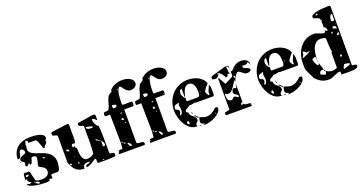

<svg xmlns="http://www.w3.org/2000/svg" viewBox="-42 -1589 4469 2367"><g transform="rotate(-20 2192.5 -406.0)"><path d="M180 -439Q180 -407 202.5 -389Q225 -371 258 -358Q291 -345 330.5 -333Q370 -321 403 -301Q436 -281 458.5 -248.5Q481 -216 481 -163Q481 -156 479.5 -137Q478 -118 474 -98Q470 -78 461.5 -62.5Q453 -47 440 -47H367Q356 -47 354.5 -38.5Q353 -30 354 -20Q355 -10 355 -1.5Q355 7 347 7Q345 7 336.5 3.5Q328 0 327 0L313 1V20Q313 21 300.5 23.5Q288 26 280 27H234Q221 27 188 24Q155 21 120.5 14Q86 7 59.5 -4.5Q33 -16 33 -33V-40Q42 -31 47.5 -28.5Q53 -26 63 -26Q72 -26 80 -29Q88 -32 93 -40Q80 -45 72.5 -49.5Q65 -54 60.5 -60Q56 -66 53 -75.5Q50 -85 47 -100L33 -80V-97Q33 -103 33.5 -114Q34 -125 34.5 -136Q35 -147 36.5 -156Q38 -165 40 -167L47 -173H107Q109 -173 111 -170Q113 -167 115 -163Q118 -159 120 -153Q122 -147 125.5 -132Q129 -117 133.5 -100Q138 -83 141.5 -68Q145 -53 147 -47Q150 -40 161 -36Q172 -32 185 -30Q198 -28 209 -27.5Q220 -27 223 -27Q242 -27 260.5 -30.5Q279 -34 294 -43Q309 -52 318 -66Q327 -80 327 -101Q327 -125 313.5 -140.5Q300 -156 283.5 -165.5Q267 -175 253.5 -181Q240 -187 240 -193Q240 -220 250 -246.5Q260 -273 260 -301Q260 -318 246.5 -323Q233 -328 220 -328L200 -327Q196 -320 192.5 -306.5Q189 -293 184.5 -279.5Q180 -266 174 -256Q168 -246 159 -246Q154 -246 153 -247Q152 -248 152 -250.5Q152 -253 151.5 -257Q151 -261 147 -267H140L113 -240Q109 -242 101 -246Q93 -250 93 -256Q93 -265 96.5 -272Q100 -279 100 -287Q100 -296 93.5 -301Q87 -306 79.5 -310.5Q72 -315 65.5 -321.5Q59 -328 59 -339Q59 -358 73 -367.5Q87 -377 103.5 -383.5Q120 -390 134 -396.5Q148 -403 148 -416Q148 -422 145 -429.5Q142 -437 137.5 -444Q133 -451 126.5 -456Q120 -461 114 -461Q100 -461 93.5 -453.5Q87 -446 83.5 -435Q80 -424 78.5 -410.5Q77 -397 73.5 -386Q70 -375 62.5 -367.5Q55 -360 40 -360H31Q31 -411 49 -450Q67 -489 98.5 -515Q130 -541 172.5 -554Q215 -567 263 -567Q281 -567 312 -565.5Q343 -564 373 -557Q403 -550 425.5 -535.5Q448 -521 448 -496L447 -480L433 -473V-433L393 -393V-378Q389 -378 382 -379.5Q375 -381 373 -387Q372 -392 367.5 -405.5Q363 -419 357.5 -433.5Q352 -448 347 -461.5Q342 -475 340 -480Q337 -487 330 -497Q323 -507 313 -507H223Q223 -522 221 -531.5Q219 -541 203 -541Q196 -541 193 -540Q193 -536 190.5 -523Q188 -510 187 -507Q186 -506 183 -500Q180 -494 180 -493Q180 -492 183.5 -486.5Q187 -481 187 -480Q187 -478 183.5 -466.5Q180 -455 180 -453ZM447 -447Q444 -446 444 -450Q444 -454 447 -453Q450 -453 450 -450Q450 -447 447 -447ZM40 -327Q37 -326 37 -330Q37 -334 40 -333Q43 -333 43 -330Q43 -327 40 -327ZM47 -307Q42 -307 42 -313.5Q42 -320 47 -320Q52 -320 52 -313.5Q52 -307 47 -307ZM347 -260Q351 -261 353 -267Q344 -281 325 -281Q325 -274 330 -268.5Q335 -263 340 -260ZM60 -113Q63 -115 76 -120.5Q89 -126 93 -133Q92 -140 84.5 -140.5Q77 -141 73 -141Q68 -141 60.5 -140Q53 -139 53 -130V-127ZM133 -20Q138 -20 138 -26.5Q138 -33 133 -33Q128 -33 128 -26.5Q128 -20 133 -20ZM189 10Q189 -12 173 -17Q157 -22 138 -22Q138 -14 143.5 -8Q149 -2 157 2Q165 6 173.5 8Q182 10 189 10Z M1178 -10Q1178 -7 1178.5 2.5Q1179 12 1171 13Q1145 16 1125 17.5Q1105 19 1086.5 19.5Q1068 20 1049.5 20Q1031 20 1008 20H951Q942 18 941 8.5Q940 -1 940.5 -12Q941 -23 939.5 -31.5Q938 -40 928 -40H924Q911 -31 895.5 -20.5Q880 -10 863.5 -0.5Q847 9 829.5 15Q812 21 795 21Q795 0 803.5 -5.5Q812 -11 822.5 -12.5Q833 -14 842 -16.5Q851 -19 851 -33V-34Q833 -34 817.5 -32.5Q802 -31 790.5 -25Q779 -19 772.5 -6.5Q766 6 766 28Q727 28 700.5 18Q674 8 654.5 -10Q635 -28 621 -54Q607 -80 594 -113V-467Q592 -469 590 -470L584 -473Q583 -474 577 -476Q571 -478 564.5 -480Q558 -482 552 -484Q546 -486 544 -487Q542 -487 540 -488Q538 -489 536 -490Q533 -491 531 -493V-527L544 -533Q545 -534 567.5 -537Q590 -540 621 -544Q652 -548 684.5 -552.5Q717 -557 738 -560H749Q755 -560 763 -558.5Q771 -557 771 -547V-347L764 -307Q741 -310 729 -309Q717 -308 717 -287Q717 -281 718 -273.5Q719 -266 728 -266Q730 -266 731 -267Q732 -267 737.5 -270Q743 -273 744 -273L746 -274Q746 -268 749 -256.5Q752 -245 764 -247Q765 -228 766 -198.5Q767 -169 773.5 -141Q780 -113 795.5 -93Q811 -73 841 -73Q852 -73 865 -75.5Q878 -78 891 -83Q904 -88 914.5 -95.5Q925 -103 931 -113Q934 -146 935.5 -175Q937 -204 937.5 -232Q938 -260 938 -288.5Q938 -317 938 -350V-467Q932 -475 921.5 -477.5Q911 -480 901.5 -482.5Q892 -485 884.5 -489.5Q877 -494 877 -506Q877 -509 877 -517Q877 -525 884 -527L1084 -560H1091Q1096 -560 1107 -556.5Q1118 -553 1118 -547V-480Q1112 -483 1106 -488.5Q1100 -494 1093.5 -500Q1087 -506 1080.5 -510Q1074 -514 1068 -514Q1060 -514 1058.5 -507.5Q1057 -501 1057 -496Q1057 -488 1061.5 -474Q1066 -460 1073.5 -446Q1081 -432 1090.5 -420.5Q1100 -409 1111 -407Q1117 -319 1118 -230Q1119 -141 1118 -53L1124 -40Q1132 -39 1150 -36.5Q1168 -34 1178 -27ZM951 -433Q969 -419 979 -416Q989 -413 1006 -413Q1009 -413 1014 -412.5Q1019 -412 1024.5 -413Q1030 -414 1034 -416Q1038 -418 1038 -423Q1038 -427 1027 -431Q1016 -435 1002.5 -438.5Q989 -442 976.5 -444.5Q964 -447 961 -447H958Q952 -443 951 -440ZM1083 -151Q1093 -153 1098 -153Q1099 -154 1101.5 -156.5Q1104 -159 1104 -160Q1105 -160 1105 -163Q1105 -187 1095 -201.5Q1085 -216 1071.5 -227Q1058 -238 1043 -248Q1028 -258 1018 -273Q1017 -270 1017 -263Q1017 -252 1026 -246.5Q1035 -241 1045.5 -236.5Q1056 -232 1065 -227Q1074 -222 1074 -213V-151ZM629 -268Q629 -252 640 -245Q651 -238 666 -238Q666 -255 655 -261.5Q644 -268 629 -268ZM711 -147Q710 -151 704 -153Q704 -154 701 -154Q699 -154 698 -153V-147ZM638 -77Q638 -84 628.5 -86Q619 -88 614 -88Q614 -80 618 -73.5Q622 -67 631 -67Q632 -67 634.5 -69.5Q637 -72 638 -73ZM731 -75Q722 -75 719 -68Q716 -61 716 -53H731ZM744 -20 738 -27 731 -20ZM1034 7Q1034 1 1028 -2.5Q1022 -6 1018 -7V7Z M1402 -767Q1434 -804 1480 -822Q1526 -840 1575 -840Q1595 -840 1619.5 -835.5Q1644 -831 1665.5 -820.5Q1687 -810 1701.5 -792.5Q1716 -775 1716 -750Q1716 -733 1708 -721Q1700 -709 1688 -701Q1676 -693 1661.5 -689.5Q1647 -686 1634 -686Q1608 -686 1590 -699.5Q1572 -713 1559 -729.5Q1546 -746 1536.5 -760Q1527 -774 1519 -774Q1507 -774 1499.5 -761Q1492 -748 1486.5 -731Q1481 -714 1478.5 -697Q1476 -680 1475 -673Q1474 -663 1472.5 -646.5Q1471 -630 1470.5 -613.5Q1470 -597 1469.5 -585Q1469 -573 1469 -573L1475 -550H1595Q1598 -550 1599.5 -545.5Q1601 -541 1601.5 -535.5Q1602 -530 1602.5 -525Q1603 -520 1603 -519Q1603 -513 1601 -501.5Q1599 -490 1589 -490H1475V-60Q1475 -45 1489.5 -42Q1504 -39 1522 -38.5Q1540 -38 1554.5 -33.5Q1569 -29 1569 -10V-7Q1568 -4 1565.5 1.5Q1563 7 1562 7H1226Q1226 -12 1230 -21Q1230 -24 1232 -26Q1238 -37 1247 -39Q1256 -41 1265 -40.5Q1274 -40 1281 -40Q1288 -40 1289 -47L1295 -120L1289 -490H1229Q1225 -490 1223.5 -494Q1222 -498 1221.5 -503Q1221 -508 1221 -512.5Q1221 -517 1221 -517Q1221 -535 1230 -539Q1239 -543 1251.5 -543.5Q1264 -544 1276.5 -545.5Q1289 -547 1295 -560Q1312 -596 1320.5 -633Q1329 -670 1349 -707Q1354 -717 1362.5 -723.5Q1371 -730 1380 -735.5Q1389 -741 1397 -746.5Q1405 -752 1409 -760ZM1689 -780Q1689 -783 1685 -783Q1681 -783 1682 -780Q1683 -777 1685.5 -777Q1688 -777 1689 -780ZM1482 -740Q1487 -740 1487 -746.5Q1487 -753 1482 -753Q1477 -753 1477 -746.5Q1477 -740 1482 -740ZM1402 -567Q1404 -576 1396 -580.5Q1388 -585 1377.5 -587Q1367 -589 1357.5 -589Q1348 -589 1347 -589Q1347 -585 1347 -578Q1347 -571 1348 -564Q1349 -557 1352 -551.5Q1355 -546 1361 -546Q1370 -546 1384.5 -550.5Q1399 -555 1402 -567ZM1589 -513H1582V-507H1589ZM1432 -467Q1424 -467 1419 -464Q1414 -461 1414 -452Q1422 -452 1429.5 -457Q1437 -462 1442 -467ZM1430 -372Q1430 -379 1428.5 -386.5Q1427 -394 1422 -400Q1417 -398 1409 -394Q1401 -390 1401 -383Q1401 -379 1405 -376.5Q1409 -374 1414 -373Q1419 -372 1423.5 -372Q1428 -372 1430 -372ZM1435 -327Q1440 -327 1440 -333.5Q1440 -340 1435 -340Q1430 -340 1430 -333.5Q1430 -327 1435 -327ZM1310 -113Q1310 -107 1315 -107Q1320 -107 1320 -113.5Q1320 -120 1315 -120H1314Q1314 -127 1309 -127Q1304 -127 1304 -120Q1304 -113 1309 -113ZM1314 -120Q1310 -120 1310 -113Q1314 -114 1314 -120ZM1322 -107Q1326 -97 1331.5 -94.5Q1337 -92 1345 -92Q1352 -92 1355 -93Q1352 -101 1342.5 -104Q1333 -107 1325 -107ZM1415 -40Q1414 -46 1410.5 -54Q1407 -62 1401.5 -69.5Q1396 -77 1389 -82.5Q1382 -88 1375 -88Q1371 -88 1369 -87Q1375 -72 1381.5 -55.5Q1388 -39 1405 -39Q1412 -39 1415 -40ZM1235 -13Q1240 -13 1240 -20Q1240 -27 1235 -27Q1233 -27 1232 -26Q1230 -22 1230 -21Q1230 -13 1235 -13Z M1811 -767Q1843 -804 1889 -822Q1935 -840 1984 -840Q2004 -840 2028.5 -835.5Q2053 -831 2074.5 -820.5Q2096 -810 2110.5 -792.5Q2125 -775 2125 -750Q2125 -733 2117 -721Q2109 -709 2097 -701Q2085 -693 2070.5 -689.5Q2056 -686 2043 -686Q2017 -686 1999 -699.5Q1981 -713 1968 -729.5Q1955 -746 1945.5 -760Q1936 -774 1928 -774Q1916 -774 1908.5 -761Q1901 -748 1895.5 -731Q1890 -714 1887.5 -697Q1885 -680 1884 -673Q1883 -663 1881.5 -646.5Q1880 -630 1879.5 -613.5Q1879 -597 1878.5 -585Q1878 -573 1878 -573L1884 -550H2004Q2007 -550 2008.5 -545.5Q2010 -541 2010.5 -535.5Q2011 -530 2011.5 -525Q2012 -520 2012 -519Q2012 -513 2010 -501.5Q2008 -490 1998 -490H1884V-60Q1884 -45 1898.5 -42Q1913 -39 1931 -38.5Q1949 -38 1963.5 -33.5Q1978 -29 1978 -10V-7Q1977 -4 1974.5 1.5Q1972 7 1971 7H1635Q1635 -12 1639 -21Q1639 -24 1641 -26Q1647 -37 1656 -39Q1665 -41 1674 -40.5Q1683 -40 1690 -40Q1697 -40 1698 -47L1704 -120L1698 -490H1638Q1634 -490 1632.5 -494Q1631 -498 1630.5 -503Q1630 -508 1630 -512.5Q1630 -517 1630 -517Q1630 -535 1639 -539Q1648 -543 1660.5 -543.5Q1673 -544 1685.5 -545.5Q1698 -547 1704 -560Q1721 -596 1729.5 -633Q1738 -670 1758 -707Q1763 -717 1771.5 -723.5Q1780 -730 1789 -735.5Q1798 -741 1806 -746.5Q1814 -752 1818 -760ZM2098 -780Q2098 -783 2094 -783Q2090 -783 2091 -780Q2092 -777 2094.5 -777Q2097 -777 2098 -780ZM1891 -740Q1896 -740 1896 -746.5Q1896 -753 1891 -753Q1886 -753 1886 -746.5Q1886 -740 1891 -740ZM1811 -567Q1813 -576 1805 -580.5Q1797 -585 1786.5 -587Q1776 -589 1766.5 -589Q1757 -589 1756 -589Q1756 -585 1756 -578Q1756 -571 1757 -564Q1758 -557 1761 -551.5Q1764 -546 1770 -546Q1779 -546 1793.5 -550.5Q1808 -555 1811 -567ZM1998 -513H1991V-507H1998ZM1841 -467Q1833 -467 1828 -464Q1823 -461 1823 -452Q1831 -452 1838.5 -457Q1846 -462 1851 -467ZM1839 -372Q1839 -379 1837.5 -386.5Q1836 -394 1831 -400Q1826 -398 1818 -394Q1810 -390 1810 -383Q1810 -379 1814 -376.5Q1818 -374 1823 -373Q1828 -372 1832.5 -372Q1837 -372 1839 -372ZM1844 -327Q1849 -327 1849 -333.5Q1849 -340 1844 -340Q1839 -340 1839 -333.5Q1839 -327 1844 -327ZM1719 -113Q1719 -107 1724 -107Q1729 -107 1729 -113.5Q1729 -120 1724 -120H1723Q1723 -127 1718 -127Q1713 -127 1713 -120Q1713 -113 1718 -113ZM1723 -120Q1719 -120 1719 -113Q1723 -114 1723 -120ZM1731 -107Q1735 -97 1740.5 -94.5Q1746 -92 1754 -92Q1761 -92 1764 -93Q1761 -101 1751.5 -104Q1742 -107 1734 -107ZM1824 -40Q1823 -46 1819.5 -54Q1816 -62 1810.5 -69.5Q1805 -77 1798 -82.5Q1791 -88 1784 -88Q1780 -88 1778 -87Q1784 -72 1790.5 -55.5Q1797 -39 1814 -39Q1821 -39 1824 -40ZM1644 -13Q1649 -13 1649 -20Q1649 -27 1644 -27Q1642 -27 1641 -26Q1639 -22 1639 -21Q1639 -13 1644 -13Z M2520 -300Q2523 -301 2527 -307Q2524 -326 2527 -340Q2530 -354 2535.5 -366Q2541 -378 2548 -390.5Q2555 -403 2560 -420Q2567 -411 2570 -397.5Q2573 -384 2574 -370Q2575 -356 2574.5 -342Q2574 -328 2574 -318Q2574 -315 2574 -309Q2574 -303 2574 -297Q2574 -291 2573.5 -286Q2573 -281 2573 -280L2567 -267H2333Q2331 -268 2323.5 -270.5Q2316 -273 2313 -273Q2312 -273 2306.5 -270Q2301 -267 2300 -267Q2297 -266 2288.5 -265Q2280 -264 2270 -263Q2260 -262 2251.5 -261Q2243 -260 2240 -260Q2235 -251 2225 -246Q2215 -241 2205 -236Q2195 -231 2187.5 -224Q2180 -217 2180 -203Q2180 -196 2188 -193Q2196 -190 2200 -187Q2207 -182 2207 -176Q2207 -170 2209 -162.5Q2211 -155 2218.5 -144.5Q2226 -134 2247 -120Q2260 -111 2270.5 -95.5Q2281 -80 2281 -63Q2281 -53 2275.5 -47Q2270 -41 2264 -35.5Q2258 -30 2252.5 -23.5Q2247 -17 2247 -7Q2247 -4 2249.5 3.5Q2252 11 2253 13Q2251 14 2247 14Q2197 14 2159.5 -14.5Q2122 -43 2097 -85Q2072 -127 2059 -175.5Q2046 -224 2046 -263Q2046 -326 2067 -381Q2088 -436 2126 -477.5Q2164 -519 2217.5 -543Q2271 -567 2337 -567Q2369 -567 2402.5 -559.5Q2436 -552 2466 -536.5Q2496 -521 2519 -497Q2542 -473 2553 -440Q2547 -439 2536 -426.5Q2525 -414 2514 -399Q2503 -384 2494.5 -370.5Q2486 -357 2486 -354Q2486 -348 2489 -340Q2492 -332 2496.5 -324.5Q2501 -317 2505.5 -310.5Q2510 -304 2513 -300ZM2380 -320Q2391 -320 2396.5 -327.5Q2402 -335 2404.5 -345.5Q2407 -356 2407 -367Q2407 -378 2407 -384Q2407 -403 2404 -426Q2401 -449 2393 -468.5Q2385 -488 2369.5 -501Q2354 -514 2329 -514Q2303 -514 2287 -500Q2271 -486 2261 -466Q2251 -446 2245 -422.5Q2239 -399 2233 -380L2227 -387V-488Q2215 -488 2208.5 -482Q2202 -476 2198.5 -467.5Q2195 -459 2194 -449Q2193 -439 2193 -431Q2193 -426 2197 -415Q2201 -404 2207 -393.5Q2213 -383 2220 -375Q2227 -367 2233 -367V-327Q2234 -325 2236.5 -322.5Q2239 -320 2240 -320ZM2433 -382Q2424 -382 2420 -373H2433ZM2134 -250Q2134 -266 2130 -279Q2126 -292 2126 -307Q2126 -315 2130 -322Q2134 -329 2134 -337Q2134 -339 2133 -340Q2119 -334 2107 -332Q2095 -330 2086 -325.5Q2077 -321 2071.5 -312Q2066 -303 2066 -283Q2066 -274 2073.5 -270Q2081 -266 2089.5 -262Q2098 -258 2105.5 -252Q2113 -246 2113 -233Q2113 -220 2105.5 -209.5Q2098 -199 2098 -184Q2111 -184 2118 -191.5Q2125 -199 2128.5 -209.5Q2132 -220 2133 -231Q2134 -242 2134 -250ZM2240 -167Q2237 -165 2237 -173.5Q2237 -182 2240 -180Q2243 -178 2243 -173Q2243 -168 2240 -167ZM2247 -153Q2242 -153 2242 -160Q2242 -167 2247 -167Q2252 -167 2252 -160Q2252 -153 2247 -153ZM2347 13Q2331 8 2315.5 0.5Q2300 -7 2300 -26Q2300 -40 2304 -53.5Q2308 -67 2308 -81Q2329 -81 2351 -70.5Q2373 -60 2397 -60Q2439 -60 2472 -78.5Q2505 -97 2533 -127Q2536 -128 2543 -128Q2549 -128 2558 -125.5Q2567 -123 2567 -113Q2567 -80 2541.5 -54Q2516 -28 2481 -10Q2446 8 2408.5 17.5Q2371 27 2347 27H2327Q2330 18 2335.5 20Q2341 22 2347 22ZM2293 -100Q2300 -100 2298 -93H2300Q2305 -93 2305 -86.5Q2305 -80 2300 -80Q2293 -80 2295 -87H2293Q2288 -87 2288 -93H2287Q2282 -93 2282 -100H2280Q2273 -100 2275 -107H2273Q2268 -107 2268 -113H2267Q2262 -113 2262 -120Q2262 -127 2267 -127Q2272 -127 2272 -120H2273Q2280 -120 2278 -113H2280Q2285 -113 2285 -107H2287Q2292 -107 2292 -100ZM2175 -44Q2175 -46 2175 -53Q2175 -60 2174 -67.5Q2173 -75 2170.5 -81Q2168 -87 2164 -87Q2156 -87 2151 -80.5Q2146 -74 2146 -67Q2146 -55 2155.5 -49.5Q2165 -44 2175 -44ZM2520 -53Q2525 -53 2525 -60Q2525 -67 2520 -67Q2515 -67 2515 -60Q2515 -53 2520 -53ZM2273 20Q2279 15 2283 14Q2287 13 2294 13Q2298 13 2301.5 14Q2305 15 2307 20Z M2786 -433Q2787 -440 2779 -453.5Q2771 -467 2759.5 -480.5Q2748 -494 2735.5 -504Q2723 -514 2716 -514Q2712 -514 2706.5 -513.5Q2701 -513 2699 -507Q2714 -507 2714 -493Q2714 -490 2708 -484.5Q2702 -479 2694.5 -473.5Q2687 -468 2679 -463.5Q2671 -459 2668 -459Q2653 -459 2636 -462Q2619 -465 2619 -483Q2619 -493 2626 -499.5Q2633 -506 2643 -510Q2653 -514 2663 -516Q2673 -518 2679 -520Q2687 -522 2707 -528Q2727 -534 2749.5 -540.5Q2772 -547 2791.5 -552.5Q2811 -558 2819 -560L2836 -561Q2842 -561 2854 -559.5Q2866 -558 2866 -547V-501Q2866 -507 2865 -516.5Q2864 -526 2862 -534Q2860 -542 2855 -548Q2850 -554 2843 -554Q2840 -554 2839 -553Q2834 -551 2833 -547Q2832 -546 2832 -543Q2832 -541 2833 -540Q2833 -539 2836 -533.5Q2839 -528 2839 -527Q2840 -525 2840 -518Q2840 -511 2840 -503.5Q2840 -496 2840 -489Q2840 -482 2839 -480Q2846 -478 2847 -471Q2848 -464 2848 -459L2839 -460Q2838 -460 2832.5 -463Q2827 -466 2826 -467H2819Q2818 -452 2814.5 -442.5Q2811 -433 2796 -433ZM2886 -480Q2903 -499 2918.5 -514Q2934 -529 2950.5 -539.5Q2967 -550 2986.5 -555.5Q3006 -561 3032 -561Q3048 -561 3065 -557Q3082 -553 3096 -544Q3110 -535 3118.5 -521Q3127 -507 3127 -487L3126 -473Q3123 -484 3117 -498.5Q3111 -513 3099 -520Q3096 -509 3088 -504Q3080 -499 3070 -497.5Q3060 -496 3050 -497Q3040 -498 3033 -500Q3026 -498 3025.5 -493Q3025 -488 3025 -483Q3025 -472 3035 -466.5Q3045 -461 3058.5 -456.5Q3072 -452 3085.5 -446Q3099 -440 3106 -427Q3107 -426 3107 -423Q3107 -414 3100.5 -408Q3094 -402 3085 -398.5Q3076 -395 3067 -394Q3058 -393 3052 -393Q3036 -393 3022.5 -401.5Q3009 -410 2997 -420Q2985 -430 2973 -438.5Q2961 -447 2949 -447Q2940 -447 2929 -435Q2918 -423 2907.5 -406Q2897 -389 2889 -370.5Q2881 -352 2878 -339Q2879 -345 2879.5 -351Q2880 -357 2880 -362Q2871 -362 2858.5 -342Q2846 -322 2830 -297.5Q2814 -273 2794 -253Q2774 -233 2751 -233Q2740 -233 2730.5 -234Q2721 -235 2713 -247Q2705 -245 2705 -235.5Q2705 -226 2705 -223Q2705 -208 2707 -194Q2709 -180 2714.5 -169.5Q2720 -159 2731 -152.5Q2742 -146 2760 -146Q2768 -146 2772.5 -150.5Q2777 -155 2781.5 -160Q2786 -165 2791 -169.5Q2796 -174 2805 -174Q2819 -174 2829 -163.5Q2839 -153 2849 -153H2853Q2858 -156 2859 -160Q2860 -161 2860 -163Q2860 -176 2851.5 -182Q2843 -188 2832.5 -193.5Q2822 -199 2813.5 -207Q2805 -215 2805 -231Q2805 -245 2812.5 -259.5Q2820 -274 2836 -274Q2844 -274 2849.5 -270Q2855 -266 2863 -266Q2865 -266 2866 -267Q2867 -281 2870 -296.5Q2873 -312 2876 -328V-76Q2864 -76 2858 -72.5Q2852 -69 2852 -57Q2852 -52 2852.5 -47Q2853 -42 2859 -40Q2864 -43 2867.5 -49Q2871 -55 2873 -60Q2888 -39 2911 -36.5Q2934 -34 2959 -33Q2961 -33 2963.5 -30.5Q2966 -28 2966 -27Q2967 -23 2968 -10Q2969 3 2969 7H2633Q2628 7 2627 -1.5Q2626 -10 2626 -14Q2626 -28 2636.5 -31.5Q2647 -35 2659.5 -36Q2672 -37 2682.5 -39.5Q2693 -42 2693 -53V-457Q2700 -457 2709 -443Q2718 -429 2727 -412Q2736 -395 2744.5 -379.5Q2753 -364 2759 -360Q2764 -365 2782 -373.5Q2800 -382 2819.5 -391.5Q2839 -401 2854 -410.5Q2869 -420 2869 -427V-487L2879 -480ZM2933 -500H2926V-493H2933ZM2879 -413Q2879 -396 2893 -387Q2894 -388 2896.5 -393Q2899 -398 2899 -400Q2899 -408 2892.5 -413.5Q2886 -419 2879 -420ZM2878 -339Q2878 -337 2877 -336ZM2877 -336Q2877 -330 2876 -328ZM2713 -300 2706 -293H2713Z M3626 -300Q3629 -301 3633 -307Q3630 -326 3633 -340Q3636 -354 3641.5 -366Q3647 -378 3654 -390.5Q3661 -403 3666 -420Q3673 -411 3676 -397.5Q3679 -384 3680 -370Q3681 -356 3680.5 -342Q3680 -328 3680 -318Q3680 -315 3680 -309Q3680 -303 3680 -297Q3680 -291 3679.5 -286Q3679 -281 3679 -280L3673 -267H3439Q3437 -268 3429.5 -270.5Q3422 -273 3419 -273Q3418 -273 3412.5 -270Q3407 -267 3406 -267Q3403 -266 3394.5 -265Q3386 -264 3376 -263Q3366 -262 3357.5 -261Q3349 -260 3346 -260Q3341 -251 3331 -246Q3321 -241 3311 -236Q3301 -231 3293.5 -224Q3286 -217 3286 -203Q3286 -196 3294 -193Q3302 -190 3306 -187Q3313 -182 3313 -176Q3313 -170 3315 -162.5Q3317 -155 3324.5 -144.5Q3332 -134 3353 -120Q3366 -111 3376.5 -95.5Q3387 -80 3387 -63Q3387 -53 3381.5 -47Q3376 -41 3370 -35.5Q3364 -30 3358.5 -23.5Q3353 -17 3353 -7Q3353 -4 3355.5 3.5Q3358 11 3359 13Q3357 14 3353 14Q3303 14 3265.5 -14.5Q3228 -43 3203 -85Q3178 -127 3165 -175.5Q3152 -224 3152 -263Q3152 -326 3173 -381Q3194 -436 3232 -477.5Q3270 -519 3323.5 -543Q3377 -567 3443 -567Q3475 -567 3508.5 -559.5Q3542 -552 3572 -536.5Q3602 -521 3625 -497Q3648 -473 3659 -440Q3653 -439 3642 -426.5Q3631 -414 3620 -399Q3609 -384 3600.5 -370.5Q3592 -357 3592 -354Q3592 -348 3595 -340Q3598 -332 3602.5 -324.5Q3607 -317 3611.5 -310.5Q3616 -304 3619 -300ZM3486 -320Q3497 -320 3502.5 -327.5Q3508 -335 3510.5 -345.5Q3513 -356 3513 -367Q3513 -378 3513 -384Q3513 -403 3510 -426Q3507 -449 3499 -468.5Q3491 -488 3475.5 -501Q3460 -514 3435 -514Q3409 -514 3393 -500Q3377 -486 3367 -466Q3357 -446 3351 -422.5Q3345 -399 3339 -380L3333 -387V-488Q3321 -488 3314.5 -482Q3308 -476 3304.5 -467.5Q3301 -459 3300 -449Q3299 -439 3299 -431Q3299 -426 3303 -415Q3307 -404 3313 -393.5Q3319 -383 3326 -375Q3333 -367 3339 -367V-327Q3340 -325 3342.5 -322.5Q3345 -320 3346 -320ZM3539 -382Q3530 -382 3526 -373H3539ZM3240 -250Q3240 -266 3236 -279Q3232 -292 3232 -307Q3232 -315 3236 -322Q3240 -329 3240 -337Q3240 -339 3239 -340Q3225 -334 3213 -332Q3201 -330 3192 -325.5Q3183 -321 3177.5 -312Q3172 -303 3172 -283Q3172 -274 3179.5 -270Q3187 -266 3195.5 -262Q3204 -258 3211.5 -252Q3219 -246 3219 -233Q3219 -220 3211.5 -209.5Q3204 -199 3204 -184Q3217 -184 3224 -191.5Q3231 -199 3234.5 -209.5Q3238 -220 3239 -231Q3240 -242 3240 -250ZM3346 -167Q3343 -165 3343 -173.5Q3343 -182 3346 -180Q3349 -178 3349 -173Q3349 -168 3346 -167ZM3353 -153Q3348 -153 3348 -160Q3348 -167 3353 -167Q3358 -167 3358 -160Q3358 -153 3353 -153ZM3453 13Q3437 8 3421.5 0.5Q3406 -7 3406 -26Q3406 -40 3410 -53.5Q3414 -67 3414 -81Q3435 -81 3457 -70.5Q3479 -60 3503 -60Q3545 -60 3578 -78.5Q3611 -97 3639 -127Q3642 -128 3649 -128Q3655 -128 3664 -125.5Q3673 -123 3673 -113Q3673 -80 3647.5 -54Q3622 -28 3587 -10Q3552 8 3514.5 17.5Q3477 27 3453 27H3433Q3436 18 3441.5 20Q3447 22 3453 22ZM3399 -100Q3406 -100 3404 -93H3406Q3411 -93 3411 -86.5Q3411 -80 3406 -80Q3399 -80 3401 -87H3399Q3394 -87 3394 -93H3393Q3388 -93 3388 -100H3386Q3379 -100 3381 -107H3379Q3374 -107 3374 -113H3373Q3368 -113 3368 -120Q3368 -127 3373 -127Q3378 -127 3378 -120H3379Q3386 -120 3384 -113H3386Q3391 -113 3391 -107H3393Q3398 -107 3398 -100ZM3281 -44Q3281 -46 3281 -53Q3281 -60 3280 -67.5Q3279 -75 3276.5 -81Q3274 -87 3270 -87Q3262 -87 3257 -80.5Q3252 -74 3252 -67Q3252 -55 3261.5 -49.5Q3271 -44 3281 -44ZM3626 -53Q3631 -53 3631 -60Q3631 -67 3626 -67Q3621 -67 3621 -60Q3621 -53 3626 -53ZM3379 20Q3385 15 3389 14Q3393 13 3400 13Q3404 13 3407.5 14Q3411 15 3413 20Z M4299 -47Q4299 -40 4308.5 -39Q4318 -38 4329 -37Q4340 -36 4349.5 -31.5Q4359 -27 4359 -13Q4359 5 4331.5 13Q4304 21 4267.5 22.5Q4231 24 4195 22.5Q4159 21 4141 21L4139 -13Q4138 -15 4135.5 -17.5Q4133 -20 4132 -20Q4113 -20 4094 -12.5Q4075 -5 4055.5 3.5Q4036 12 4016.5 19.5Q3997 27 3976 27Q3918 27 3877 4.5Q3836 -18 3799 -60Q3800 -64 3791 -82.5Q3782 -101 3770.5 -124Q3759 -147 3749 -170Q3739 -193 3739 -207L3738 -271Q3738 -326 3754 -379Q3770 -432 3802 -474Q3834 -516 3880.5 -541.5Q3927 -567 3989 -567Q4006 -567 4021.5 -561.5Q4037 -556 4052 -550Q4067 -544 4082 -538.5Q4097 -533 4113 -533Q4123 -533 4126.5 -539.5Q4130 -546 4132 -560Q4140 -557 4145.5 -551.5Q4151 -546 4159 -546Q4163 -546 4165 -547Q4164 -556 4162.5 -565Q4161 -574 4158 -581.5Q4155 -589 4149 -593.5Q4143 -598 4132 -598V-680Q4141 -684 4139 -685.5Q4137 -687 4137 -693H4132Q4128 -717 4114 -725Q4100 -733 4084.5 -736.5Q4069 -740 4057 -745Q4045 -750 4045 -767Q4045 -786 4072.5 -798Q4100 -810 4137 -816.5Q4174 -823 4212 -825Q4250 -827 4271 -827Q4277 -827 4288 -826Q4299 -825 4299 -813ZM4119 -780Q4117 -785 4113.5 -786Q4110 -787 4105 -787Q4090 -787 4090 -771Q4093 -771 4105 -771.5Q4117 -772 4119 -780ZM4285 -723Q4274 -723 4266 -716Q4258 -709 4253.5 -698.5Q4249 -688 4247 -676.5Q4245 -665 4245 -656Q4245 -646 4250 -639.5Q4255 -633 4265 -633Q4271 -633 4278 -635.5Q4285 -638 4285 -647ZM4232 -547Q4244 -544 4255.5 -541Q4267 -538 4279 -533Q4280 -536 4280 -543Q4280 -555 4272 -564.5Q4264 -574 4252 -574Q4244 -574 4238 -566.5Q4232 -559 4232 -550ZM4199 -493Q4211 -493 4219 -507Q4216 -512 4212 -513Q4211 -514 4209 -514Q4202 -514 4198 -506Q4194 -498 4192 -493ZM4252 -460Q4254 -454 4259.5 -453.5Q4265 -453 4269 -453Q4286 -453 4286 -470Q4286 -473 4285 -473Q4285 -475 4282.5 -480Q4280 -485 4279 -487ZM4115 -273Q4117 -275 4120.5 -280Q4124 -285 4125 -287Q4126 -287 4126 -290Q4126 -292 4125 -293Q4125 -294 4124 -299Q4123 -304 4122 -310Q4121 -316 4120 -320.5Q4119 -325 4119 -327Q4118 -334 4116.5 -353Q4115 -372 4114 -393.5Q4113 -415 4112.5 -434Q4112 -453 4112 -460Q4103 -474 4083 -477.5Q4063 -481 4049 -481Q4000 -481 3974 -451.5Q3948 -422 3935.5 -380Q3923 -338 3920 -292Q3917 -246 3915 -213V-287Q3913 -289 3911 -290L3905 -293Q3905 -294 3902 -294Q3899 -294 3899 -293Q3891 -292 3878 -286.5Q3865 -281 3865 -270Q3865 -265 3869 -251.5Q3873 -238 3879.5 -223.5Q3886 -209 3893.5 -197.5Q3901 -186 3909 -186Q3915 -186 3919.5 -194Q3924 -202 3925 -207Q3927 -195 3931.5 -182Q3936 -169 3940.5 -156.5Q3945 -144 3948.5 -132Q3952 -120 3952 -110V-107Q3944 -114 3931 -114Q3917 -114 3907 -102Q3897 -90 3897 -77Q3897 -73 3899 -67Q3901 -65 3907.5 -62Q3914 -59 3921.5 -56Q3929 -53 3936 -50.5Q3943 -48 3945 -47Q3946 -47 3948.5 -46.5Q3951 -46 3953 -46Q3959 -46 3962 -51Q3965 -56 3967 -63Q3969 -70 3970 -77Q3971 -84 3972 -87Q3990 -75 4010 -67.5Q4030 -60 4052 -60Q4054 -60 4064 -61.5Q4074 -63 4085.5 -65.5Q4097 -68 4106 -71.5Q4115 -75 4115 -80ZM3772 -333Q3779 -336 3794.5 -343Q3810 -350 3826 -357.5Q3842 -365 3854 -371.5Q3866 -378 3866 -380Q3866 -384 3865 -387L3839 -380H3832Q3820 -384 3810 -395.5Q3800 -407 3789 -407H3785Q3786 -388 3780 -370Q3774 -352 3759 -340Q3760 -336 3765 -333ZM4199 -200Q4200 -198 4205 -193Q4210 -188 4212 -187Q4213 -186 4215 -186Q4218 -186 4219 -187L4220 -188Q4220 -188 4222 -190L4225 -193Q4225 -197 4222.5 -207Q4220 -217 4219 -220ZM3965 -100Q3970 -100 3970 -93.5Q3970 -87 3965 -87Q3960 -87 3960 -93H3959Q3954 -93 3954 -100Q3954 -107 3959 -107Q3964 -107 3964 -100ZM4212 -87Q4205 -74 4198 -60Q4191 -46 4191 -31L4205 -33Q4211 -36 4224 -40.5Q4237 -45 4251 -50Q4265 -55 4275.5 -59Q4286 -63 4286 -63Q4286 -70 4278.5 -75Q4271 -80 4261.5 -82.5Q4252 -85 4242.5 -86Q4233 -87 4229 -87Z"/></g></svg>

Font: Genkaimincho
Style: Regular
Weight: 800
Designer: Dr. Ken Lunde (project architect, glyph set definition & overall production); Masataka HATTORI \u670D \u90E8 \u6B63 \u8C
Foundry: Adobe Systems Incorporated
Version: Version 1.00